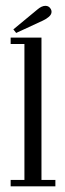

<svg xmlns="http://www.w3.org/2000/svg" viewBox="-20 -656 229 676"><path d="M17.5 0V-22.5H66V-501H17.5V-523.5H126V-22.5H175V0ZM37 -540 27 -552.5 111 -622Q126.5 -635.5 140 -635.5Q152.5 -635.5 159 -624Q161.5 -619.5 161.5 -614.5Q161.5 -605 152.2 -597Q143 -589 131 -583.5Z"/></svg>

Font: Imbue 50pt Light
Style: Regular
Weight: 300
Designer: Tyler Finck
Foundry: Etcetera Type Company
Version: Version 1.102; ttfautohint (v1.8.3)